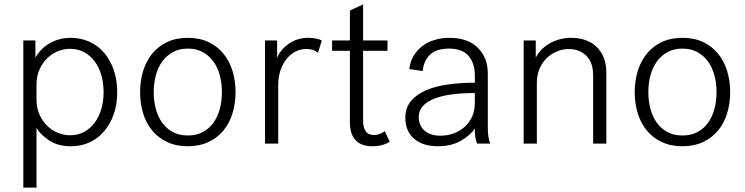

<svg xmlns="http://www.w3.org/2000/svg" viewBox="-20 -653 3388 873"><path d="M304 12Q244 12 205 -13.5Q166 -39 146 -71V200H86V-469H141V-391Q150 -408 165 -424Q180 -440 200.5 -453Q221 -466 246.5 -473.5Q272 -481 302 -481Q347 -481 386 -463.5Q425 -446 453 -413.5Q481 -381 497 -335.5Q513 -290 513 -234Q513 -178 497 -133Q481 -88 453 -55.5Q425 -23 387 -5.5Q349 12 304 12ZM298 -431Q270 -431 243 -420Q216 -409 194.5 -388Q173 -367 159.5 -337Q146 -307 146 -268V-201Q146 -162 159.5 -132Q173 -102 194.5 -81Q216 -60 243.5 -49Q271 -38 298 -38Q334 -38 362 -53Q390 -68 410 -94.5Q430 -121 440.5 -156.5Q451 -192 451 -234Q451 -276 440.5 -312Q430 -348 410 -374.5Q390 -401 362 -416Q334 -431 298 -431Z M740.5 -462Q781 -481 834 -481Q887 -481 927.5 -462Q968 -443 995.5 -409.5Q1023 -376 1037 -331Q1051 -286 1051 -234Q1051 -182 1037 -137Q1023 -92 995.5 -59Q968 -26 927.5 -7Q887 12 834 12Q781 12 740.5 -7Q700 -26 672.5 -59Q645 -92 631 -137Q617 -182 617 -234Q617 -286 631 -331Q645 -376 672.5 -409.5Q700 -443 740.5 -462ZM902 -416Q873 -432 834 -432Q795 -432 766 -416Q737 -400 717.5 -373Q698 -346 688.5 -310Q679 -274 679 -234Q679 -194 688.5 -158Q698 -122 717.5 -95Q737 -68 766 -52.5Q795 -37 834 -37Q873 -37 902 -52.5Q931 -68 950.5 -95Q970 -122 979.5 -158Q989 -194 989 -234Q989 -274 979.5 -310Q970 -346 950.5 -373Q931 -400 902 -416Z M1426 -413Q1418 -420 1405.5 -425Q1393 -430 1370 -430Q1346 -430 1323.5 -418.5Q1301 -407 1283.5 -385.5Q1266 -364 1255.5 -334Q1245 -304 1245 -267V0H1185V-469H1240V-390Q1255 -427 1293 -454Q1331 -481 1382 -481Q1399 -481 1415.5 -478Q1432 -475 1443 -469Z M1752 -9Q1741 0 1719.5 6Q1698 12 1673 12Q1622 12 1596.5 -16Q1571 -44 1571 -95V-422H1490V-469H1571V-605L1631 -633V-469H1742V-422H1631V-103Q1631 -73 1643 -56Q1655 -39 1681 -39Q1693 -39 1706 -43.5Q1719 -48 1729 -57Z M2150 0Q2145 -9 2141.5 -27.5Q2138 -46 2139 -69Q2120 -39 2076.5 -13.5Q2033 12 1971 12Q1902 12 1862.5 -22.5Q1823 -57 1823 -118Q1823 -163 1848.5 -193.5Q1874 -224 1917 -242.5Q1960 -261 2017.5 -269Q2075 -277 2139 -277V-313Q2139 -364 2111 -398Q2083 -432 2021 -432Q1963 -432 1934.5 -403.5Q1906 -375 1902 -330L1841 -339Q1845 -374 1861.5 -400.5Q1878 -427 1902.5 -445Q1927 -463 1958 -472Q1989 -481 2023 -481Q2107 -481 2152.5 -436Q2198 -391 2198 -319V-71Q2198 -48 2201 -30.5Q2204 -13 2209 0ZM1982 -36Q2013 -36 2041.5 -46Q2070 -56 2092 -75.5Q2114 -95 2126.5 -122.5Q2139 -150 2139 -186V-230Q2083 -230 2036 -224Q1989 -218 1955 -204.5Q1921 -191 1902.5 -170.5Q1884 -150 1884 -121Q1884 -82 1910.5 -59Q1937 -36 1982 -36Z M2361 -469H2416V-391Q2425 -409 2440 -425Q2455 -441 2475.5 -453.5Q2496 -466 2522 -473.5Q2548 -481 2578 -481Q2612 -481 2641 -471Q2670 -461 2691.5 -441Q2713 -421 2725 -391Q2737 -361 2737 -321V0H2677V-309Q2677 -370 2645.5 -400Q2614 -430 2566 -430Q2537 -430 2510.5 -418.5Q2484 -407 2464 -387Q2444 -367 2432.5 -338.5Q2421 -310 2421 -276V0H2361Z M2989.5 -462Q3030 -481 3083 -481Q3136 -481 3176.5 -462Q3217 -443 3244.5 -409.5Q3272 -376 3286 -331Q3300 -286 3300 -234Q3300 -182 3286 -137Q3272 -92 3244.5 -59Q3217 -26 3176.5 -7Q3136 12 3083 12Q3030 12 2989.5 -7Q2949 -26 2921.5 -59Q2894 -92 2880 -137Q2866 -182 2866 -234Q2866 -286 2880 -331Q2894 -376 2921.5 -409.5Q2949 -443 2989.5 -462ZM3151 -416Q3122 -432 3083 -432Q3044 -432 3015 -416Q2986 -400 2966.5 -373Q2947 -346 2937.5 -310Q2928 -274 2928 -234Q2928 -194 2937.5 -158Q2947 -122 2966.5 -95Q2986 -68 3015 -52.5Q3044 -37 3083 -37Q3122 -37 3151 -52.5Q3180 -68 3199.5 -95Q3219 -122 3228.5 -158Q3238 -194 3238 -234Q3238 -274 3228.5 -310Q3219 -346 3199.5 -373Q3180 -400 3151 -416Z"/></svg>

Font: Post Grotesk Light
Style: Light
Weight: 300
Version: Version 1.0